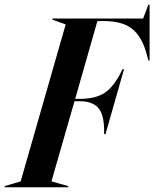

<svg xmlns="http://www.w3.org/2000/svg" viewBox="-74 -790 651 810"><path d="M213.9 0H-54.2V-4.9L13.2 -24.9L203.1 -687L147 -707V-711.9H529.8L551.8 -770H557.1V-535.2H551.8L545.9 -558.1Q525.9 -633.8 484.6 -667.5Q443.4 -701.2 362.8 -701.2H336.9L243.2 -373H272Q337.4 -375 374 -402.8Q410.6 -430.7 442.9 -498H449.2L371.1 -224.1H365.2Q367.2 -297.4 345.2 -328.9Q323.2 -360.4 271 -362.8H240.2L143.1 -24.9L213.9 -4.9Z"/></svg>

Font: Nyght Serif Medium Italic
Style: Regular
Weight: 500
Italic angle: -16°
Designer: Maksym Kobuzan
Version: Version 0.410;Glyphs 3.1.2 (3151)